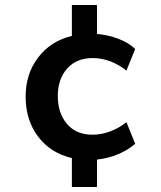

<svg xmlns="http://www.w3.org/2000/svg" viewBox="-20 -629 640 764"><path d="M266 115V0Q181 -20 131.5 -85.5Q82 -151 82 -245Q82 -335 132 -400.5Q182 -466 266 -486V-609H366V-494Q411 -490 451.5 -474.5Q492 -459 518 -434L483 -348Q455 -371 420 -384.5Q385 -398 349 -398Q284 -398 247 -356Q210 -314 210 -247Q210 -179 246.5 -136Q283 -93 348 -93Q384 -93 419.5 -106.5Q455 -120 483 -143L518 -57Q491 -33 451.5 -16Q412 1 366 6V115Z"/></svg>

Font: MulishBold
Style: Bold
Weight: 700
Designer: Vernon Adams
Foundry: Vernon Adams
Version: Version 3.602; ttfautohint (v1.8.3)